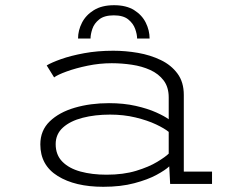

<svg xmlns="http://www.w3.org/2000/svg" viewBox="-20 -707 915 738"><path d="M377 11Q268.5 11 201.8 -30.5Q135 -72 135 -152Q135 -205.5 171.2 -240.5Q207.5 -275.5 267.5 -293Q327.5 -310.5 399 -310.5Q455.5 -310.5 501.8 -300Q548 -289.5 580.2 -275Q612.5 -260.5 628.5 -248.5V-332.5Q628.5 -372 609 -397.8Q589.5 -423.5 557.5 -438Q525.5 -452.5 486.8 -458.2Q448 -464 409.5 -464Q363 -464 317 -454.5Q271 -445 236 -432.2Q201 -419.5 188 -409.5L159.5 -455.5Q177.5 -466.5 214.8 -479.8Q252 -493 303.5 -502.5Q355 -512 415.5 -512Q462.5 -512 510.2 -503.8Q558 -495.5 598 -476.2Q638 -457 662.2 -424.2Q686.5 -391.5 686.5 -342V-47.5H795V0H634L630.5 -67.5Q616 -53.5 582 -35Q548 -16.5 496.2 -2.8Q444.5 11 377 11ZM389.5 -35.5Q454.5 -35.5 503.5 -50.5Q552.5 -65.5 584.2 -84.8Q616 -104 628.5 -116.5V-200Q613 -213 579.8 -228.8Q546.5 -244.5 501 -255.5Q455.5 -266.5 403 -266.5Q345 -266.5 297.5 -254.2Q250 -242 222 -216.8Q194 -191.5 194 -153Q194 -111.5 219.8 -85.5Q245.5 -59.5 289.8 -47.5Q334 -35.5 389.5 -35.5ZM418.5 -687Q465.5 -687 495.8 -668Q526 -649 540.5 -619.5Q555 -590 555 -559H507Q507 -575 499.5 -596Q492 -617 472.8 -632.5Q453.5 -648 417.5 -648Q381 -648 361.5 -632.5Q342 -617 335 -596Q328 -575 328 -559H280Q280 -590 295 -619.5Q310 -649 340.8 -668Q371.5 -687 418.5 -687Z"/></svg>

Font: Trispace SemiExpanded ExtraLight
Style: Regular
Weight: 200
Width: 6
Designer: Tyler Finck
Foundry: Etcetera Type Company
Version: Version 1.210; ttfautohint (v1.8.3)